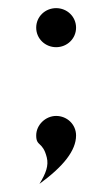

<svg xmlns="http://www.w3.org/2000/svg" viewBox="-20 -349 264 472"><path d="M69 -16C69 12 85 -2 95 38C100 58 93 77 77 103C136 60 167 21 167 -16C167 -43 145 -64 118 -64C92 -64 69 -42 69 -16ZM69 -281C69 -254 91 -233 118 -233C145 -233 167 -254 167 -281C167 -308 145 -329 118 -329C91 -329 69 -308 69 -281Z"/></svg>

Font: Charger Static
Style: Regular
Weight: 1000
Designer: Jasper
Foundry: KineticPlasma Fonts/Cannot Into Space Fonts
Version: Version 1.1